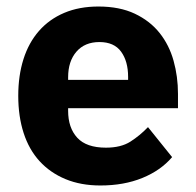

<svg xmlns="http://www.w3.org/2000/svg" viewBox="-20 -557 602 589"><path d="M288 12Q228 12 181 -7.5Q134 -27 101.5 -62.5Q69 -98 52.5 -149Q36 -200 36 -263Q36 -325 52 -375.5Q68 -426 99.5 -462Q131 -498 177 -517.5Q223 -537 282 -537Q347 -537 393.5 -515Q440 -493 469.5 -456Q499 -419 512.5 -370.5Q526 -322 526 -269V-225H189V-217Q189 -165 217 -134.5Q245 -104 305 -104Q351 -104 380 -122.5Q409 -141 434 -167L508 -75Q473 -34 416.5 -11Q360 12 288 12ZM285 -428Q240 -428 214.5 -398.5Q189 -369 189 -320V-312H373V-321Q373 -369 351.5 -398.5Q330 -428 285 -428Z"/></svg>

Font: IBM Plex Sans Arabic
Style: Bold
Weight: 700
Designer: Mike Abbink, Paul van der Laan, Pieter van Rosmalen, Wael Morcos, Khajak Apelian
Foundry: Bold Monday
Version: Version 1.2